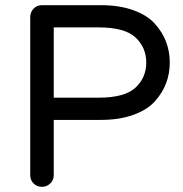

<svg xmlns="http://www.w3.org/2000/svg" viewBox="-20 -718 709 743"><path d="M370 -698Q442 -698 496 -678.5Q550 -659 579.5 -626Q609 -593 623 -555.5Q637 -518 637 -476Q637 -434 623 -396.5Q609 -359 579.5 -326Q550 -293 496 -273.5Q442 -254 370 -254H188V-40Q188 -21 174.5 -8Q161 5 142 5Q123 5 110 -8Q97 -21 97 -40V-652Q97 -671 110 -684.5Q123 -698 142 -698ZM361 -340Q463 -340 504.5 -379Q546 -418 546 -476Q546 -534 504.5 -573Q463 -612 361 -612H188V-340Z"/></svg>

Font: Varela Round
Style: Regular
Weight: 400
Designer: Joe Prince
Foundry: Joe Prince
Version: Version 1.000